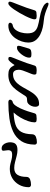

<svg xmlns="http://www.w3.org/2000/svg" viewBox="808 -1398 621 2380"><g transform="rotate(90 1119.0 -207.5)"><path d="M-29 0Q-43 0 -47 -6Q-51 -12 -51 -20Q-51 -29 -39.5 -59.5Q-28 -90 -10.5 -133.5Q7 -177 24.5 -226Q42 -275 55 -321Q61 -344 80.5 -347.5Q100 -351 121 -351Q141 -351 154.5 -347.5Q168 -344 168 -322Q168 -309 157.5 -280Q147 -251 129 -214.5Q111 -178 89.5 -140.5Q68 -103 46 -71Q24 -39 4.5 -19.5Q-15 0 -29 0Z M245 0Q226 0 218 -6.5Q210 -13 210 -22Q210 -32 218.5 -41.5Q227 -51 237 -53Q274 -59 297 -88Q320 -117 331 -157Q342 -197 342 -235Q342 -294 319.5 -322.5Q297 -351 255 -364Q213 -377 154 -387Q81 -400 39 -417.5Q-3 -435 -20.5 -453Q-38 -471 -38 -484Q-38 -498 -22 -498Q-9 -498 20.5 -484.5Q50 -471 92.5 -457Q135 -443 185 -439Q221 -436 267 -426.5Q313 -417 356 -395.5Q399 -374 427.5 -338Q456 -302 456 -247Q456 -209 442 -166Q428 -123 401.5 -85.5Q375 -48 335.5 -24Q296 0 245 0Z M524 -107Q505 -107 500.5 -112Q496 -117 496 -128Q496 -138 499 -149Q502 -160 509.5 -183.5Q517 -207 530 -253Q537 -276 556.5 -281Q576 -286 596 -286Q617 -286 630 -282.5Q643 -279 643 -256Q643 -235 631 -209.5Q619 -184 600.5 -160.5Q582 -137 561.5 -122Q541 -107 524 -107Z M660 0Q641 0 637.5 -6.5Q634 -13 634 -24Q634 -31 645.5 -60.5Q657 -90 674.5 -133Q692 -176 709.5 -225.5Q727 -275 740 -321Q746 -342 763.5 -346.5Q781 -351 802 -351Q823 -351 838 -348Q853 -345 853 -322Q853 -309 844 -285.5Q835 -262 823 -233.5Q811 -205 802 -177.5Q793 -150 793 -130Q793 -99 806.5 -78.5Q820 -58 848 -58Q895 -58 928 -81.5Q961 -105 985.5 -141.5Q1010 -178 1032 -219.5Q1054 -261 1078.5 -297.5Q1103 -334 1136 -357.5Q1169 -381 1217 -381Q1236 -381 1244 -367.5Q1252 -354 1252 -334Q1252 -309 1241.5 -285.5Q1231 -262 1215 -247.5Q1199 -233 1182 -233Q1165 -233 1147.5 -230.5Q1130 -228 1121 -214Q1093 -171 1067.5 -132.5Q1042 -94 1013 -64Q984 -34 946 -17Q908 0 855 0Q815 0 792.5 -11Q770 -22 758 -39.5Q746 -57 735 -77Q713 -44 693.5 -22Q674 0 660 0Z M1198 0Q1179 0 1171.5 -6.5Q1164 -13 1164 -22Q1164 -32 1172 -41.5Q1180 -51 1190 -53Q1213 -57 1234 -84.5Q1255 -112 1273.5 -153Q1292 -194 1307 -238.5Q1322 -283 1332 -321Q1338 -344 1357.5 -347.5Q1377 -351 1398 -351Q1418 -351 1431.5 -347.5Q1445 -344 1445 -322Q1445 -289 1429 -243Q1413 -197 1385.5 -149.5Q1358 -102 1323 -65Q1414 -69 1473 -88.5Q1532 -108 1561.5 -157Q1591 -206 1593 -297Q1595 -330 1625.5 -342Q1656 -354 1693 -354Q1704 -354 1712.5 -347.5Q1721 -341 1721 -326Q1720 -224 1677.5 -159.5Q1635 -95 1562 -60.5Q1489 -26 1395.5 -13Q1302 0 1198 0Z M1769 83Q1742 83 1725 66Q1708 49 1700 24.5Q1692 0 1692 -22Q1692 -45 1699 -66Q1706 -87 1727 -100Q1748 -113 1790 -113Q1824 -113 1861.5 -103Q1899 -93 1937.5 -83Q1976 -73 2011 -73Q2071 -73 2096 -114Q2121 -155 2121 -222Q2121 -257 2151.5 -269Q2182 -281 2219 -281Q2230 -281 2239.5 -274Q2249 -267 2249 -253Q2249 -186 2218.5 -132.5Q2188 -79 2136.5 -48.5Q2085 -18 2023 -18Q1989 -18 1960 -25.5Q1931 -33 1904 -40Q1877 -47 1848 -47Q1812 -47 1801 -33.5Q1790 -20 1790 0Q1790 15 1793.5 32Q1797 49 1797 59Q1797 71 1791.5 77Q1786 83 1769 83Z"/></g></svg>

Font: Solitreo
Style: Regular
Weight: 400
Designer: Nathan Gross, Bryan Kirschen, Binghamton University
Foundry: Eli Heuer
Version: Version 1.100; ttfautohint (v1.8.4.7-5d5b)